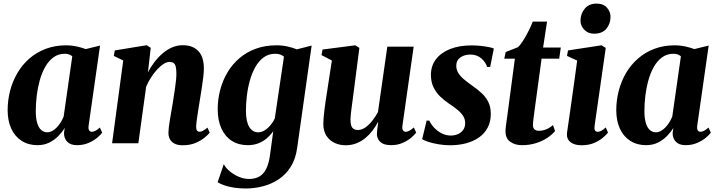

<svg xmlns="http://www.w3.org/2000/svg" viewBox="-20 -797 3990 1068"><path d="M473 -99Q470.5 -79.5 475.8 -71.8Q481 -64 491 -64Q499.5 -64 510.2 -69.2Q521 -74.5 535.5 -87.5L548.5 -59Q539.5 -46.5 520 -30.2Q500.5 -14 472 -1.8Q443.5 10.5 408 10.5Q372 10.5 353.8 -8.8Q335.5 -28 336 -58L340 -85.5Q326.5 -63 305 -40.8Q283.5 -18.5 254.2 -4Q225 10.5 188.5 10.5Q137.5 10.5 100 -13.8Q62.5 -38 42.5 -81.8Q22.5 -125.5 22.5 -184Q22.5 -239.5 36.2 -292.2Q50 -345 76.8 -390.8Q103.5 -436.5 143.2 -471.2Q183 -506 234.8 -525.5Q286.5 -545 349.5 -545Q379 -545 407.2 -538.5Q435.5 -532 457 -524L536.5 -543.5ZM382 -484Q375.5 -489.5 365.2 -493.8Q355 -498 341.5 -498Q304.5 -498 277.5 -478.2Q250.5 -458.5 231.5 -425Q212.5 -391.5 201 -349.8Q189.5 -308 184.2 -264Q179 -220 179 -179.5Q179 -138 187.2 -111.8Q195.5 -85.5 210 -73.2Q224.5 -61 243 -61Q256.5 -61 269.5 -68Q282.5 -75 294.5 -87Q306.5 -99 316.8 -115Q327 -131 334 -148.5Z M803 -395Q818 -423.5 838 -450.2Q858 -477 882.8 -498.5Q907.5 -520 936 -532.8Q964.5 -545.5 997 -545.5Q1052 -545.5 1083 -513.2Q1114 -481 1114 -416Q1114 -395 1110.5 -365.8Q1107 -336.5 1102 -305Q1097 -273.5 1092.5 -245.5Q1088.5 -220 1083.8 -191.5Q1079 -163 1075.5 -137Q1072 -111 1071 -93Q1071 -75.5 1076.5 -69.8Q1082 -64 1089 -64Q1097.5 -64 1108.2 -69.2Q1119 -74.5 1134 -87L1146.5 -59Q1138.5 -48.5 1118.8 -32Q1099 -15.5 1068.5 -2.2Q1038 11 995.5 11Q967.5 11 950 1.5Q932.5 -8 924.5 -23.8Q916.5 -39.5 917 -60Q917 -70.5 919 -88.5Q921 -106.5 924.8 -128.8Q928.5 -151 932.5 -174.2Q936.5 -197.5 940 -218Q943.5 -240.5 947.2 -264.2Q951 -288 954.2 -311Q957.5 -334 959.5 -354.8Q961.5 -375.5 961 -391.5Q961 -414.5 957.2 -427.8Q953.5 -441 945.2 -446.8Q937 -452.5 923 -452.5Q907 -452.5 889 -440.8Q871 -429 853.2 -409.5Q835.5 -390 819.8 -365.5Q804 -341 793 -315L749.5 0H603.5L665.5 -460.5L613 -486L618.5 -516.5L796 -545.5L818.5 -531Z M1633 25.5Q1624.5 88 1596.8 131.5Q1569 175 1528.8 201.2Q1488.5 227.5 1441.5 239.5Q1394.5 251.5 1346 251.5Q1313 251.5 1283.2 247Q1253.5 242.5 1229.5 234.5Q1205.5 226.5 1190.5 216.5L1225 116Q1234.5 136 1257 155Q1279.5 174 1308 186.2Q1336.5 198.5 1365 198.5Q1399 198.5 1422.8 184.8Q1446.5 171 1461 141.8Q1475.5 112.5 1482 65L1500 -67.5Q1486.5 -47.5 1466.2 -29.5Q1446 -11.5 1419 -0.5Q1392 10.5 1358.5 10.5Q1306.5 10.5 1269 -13.8Q1231.5 -38 1211.2 -83Q1191 -128 1191 -189Q1191 -243.5 1204.5 -295.8Q1218 -348 1244.5 -393Q1271 -438 1310.5 -472.2Q1350 -506.5 1402.2 -525.8Q1454.5 -545 1519.5 -545Q1550.5 -545 1580.2 -538.2Q1610 -531.5 1631 -522.5L1713.5 -543.5ZM1559.5 -482Q1552 -488.5 1540.2 -493.2Q1528.5 -498 1511.5 -498Q1474 -498 1446.5 -477.8Q1419 -457.5 1400 -423.5Q1381 -389.5 1369.5 -347.8Q1358 -306 1353 -262.5Q1348 -219 1348 -180.5Q1348 -149 1353 -126.5Q1358 -104 1367.2 -89.5Q1376.5 -75 1389 -68Q1401.5 -61 1416 -61Q1435 -61 1453 -72.5Q1471 -84 1485.5 -101.8Q1500 -119.5 1508.5 -138Z M1902.5 11Q1869.5 11 1841.5 -2Q1813.5 -15 1796.2 -41Q1779 -67 1778.5 -106Q1778.5 -122.5 1780.2 -143.5Q1782 -164.5 1785 -187.8Q1788 -211 1791.2 -234.2Q1794.5 -257.5 1798 -278L1826 -460.5L1768.5 -490.5L1774 -521.5L1956.5 -545L1979 -530.5L1947.5 -286.5Q1945 -265.5 1941.8 -242.5Q1938.5 -219.5 1935.8 -198Q1933 -176.5 1931.2 -159.5Q1929.5 -142.5 1929.5 -132.5Q1929.5 -112 1933.5 -99.2Q1937.5 -86.5 1946.8 -80.2Q1956 -74 1971 -74Q1992.5 -74 2013.2 -88.8Q2034 -103.5 2052 -126.8Q2070 -150 2082.5 -174L2134.5 -537.5H2281L2218.5 -98Q2216 -80 2221.8 -72Q2227.5 -64 2237 -64Q2246 -64 2256.5 -69.5Q2267 -75 2282 -88L2295 -59.5Q2286 -46.5 2266 -30Q2246 -13.5 2218 -1.5Q2190 10.5 2156 10.5Q2117 10.5 2098 -5.2Q2079 -21 2076.5 -47.5Q2076.5 -51.5 2077 -59.2Q2077.5 -67 2078.5 -76.8Q2079.5 -86.5 2081 -97Q2082.5 -107.5 2084 -116.5L2082 -117Q2069.5 -93.5 2052.2 -70.8Q2035 -48 2012.8 -29.5Q1990.5 -11 1963 0Q1935.5 11 1902.5 11Z M2706.5 -424.5H2689.5Q2683 -449 2658.5 -471.2Q2634 -493.5 2596.5 -493.5Q2576 -493.5 2558.2 -486.8Q2540.5 -480 2529.5 -466.8Q2518.5 -453.5 2518 -432Q2518 -410 2529 -391.5Q2540 -373 2559.8 -356.5Q2579.5 -340 2605.5 -321.5Q2635 -301 2658.5 -279.5Q2682 -258 2696 -230.2Q2710 -202.5 2710 -163.5Q2710 -120.5 2693 -87.8Q2676 -55 2645.5 -33.2Q2615 -11.5 2573.5 -0.2Q2532 11 2483 11Q2451.5 11 2419.2 5.5Q2387 0 2362.2 -8Q2337.5 -16 2328.5 -23.5L2353 -126H2368Q2376.5 -107 2394 -87.8Q2411.5 -68.5 2435.8 -55.8Q2460 -43 2488 -43Q2508.5 -43 2526.8 -50.8Q2545 -58.5 2556.2 -74Q2567.5 -89.5 2567.5 -111.5Q2567.5 -134 2556.8 -151.2Q2546 -168.5 2526 -185.2Q2506 -202 2477.5 -220.5Q2452.5 -237.5 2429.5 -259.2Q2406.5 -281 2391.8 -310.8Q2377 -340.5 2377 -380.5Q2377 -431 2405.2 -467.8Q2433.5 -504.5 2484.2 -524.5Q2535 -544.5 2603.5 -544.5Q2628.5 -544.5 2654 -541.8Q2679.5 -539 2699.2 -535Q2719 -531 2727 -527Z M2954 -186.5Q2951.5 -166.5 2949.2 -150.2Q2947 -134 2945.8 -122Q2944.5 -110 2944.5 -101Q2944.5 -85 2953.5 -77.2Q2962.5 -69.5 2977.5 -69.5Q2998.5 -69.5 3018.8 -77.8Q3039 -86 3056 -101.5L3067.5 -68Q3051 -48 3024 -30Q2997 -12 2961.5 -0.8Q2926 10.5 2883 10.5Q2843.5 10.5 2816.8 -9.5Q2790 -29.5 2792 -73Q2792 -77 2792.8 -84.2Q2793.5 -91.5 2795.2 -104.5Q2797 -117.5 2799.8 -137.8Q2802.5 -158 2806.5 -187.5L2844 -470.5H2785L2793 -507.5L2861 -534.5Q2875.5 -548 2891 -572.8Q2906.5 -597.5 2920.5 -625.5Q2934.5 -653.5 2943.5 -677H3023L3001 -532.5H3099.5L3090.5 -470.5H2992.5Z M3215 11Q3189 11 3169.8 3Q3150.5 -5 3141 -20Q3131.5 -35 3134 -58Q3136 -73 3140.2 -101.5Q3144.5 -130 3150 -169Q3155.5 -208 3162.2 -255Q3169 -302 3176 -354Q3183 -406 3190.5 -460L3134 -486L3139.5 -516.5L3326 -545L3349.5 -530.5L3287.5 -98Q3285 -80 3289.5 -72Q3294 -64 3304 -64Q3314 -64 3324.2 -69.2Q3334.5 -74.5 3349.5 -88L3362 -59.5Q3352.5 -47 3333 -30.5Q3313.5 -14 3284 -1.5Q3254.5 11 3215 11ZM3284 -609.5Q3250.5 -609.5 3229.2 -632.5Q3208 -655.5 3209 -685Q3210.5 -723.5 3233.8 -750.2Q3257 -777 3298.5 -777Q3336.5 -777 3356.5 -754Q3376.5 -731 3376 -703Q3376 -665 3353 -637.2Q3330 -609.5 3284 -609.5Z M3858.5 -99Q3856 -79.5 3861.2 -71.8Q3866.5 -64 3876.5 -64Q3885 -64 3895.8 -69.2Q3906.5 -74.5 3921 -87.5L3934 -59Q3925 -46.5 3905.5 -30.2Q3886 -14 3857.5 -1.8Q3829 10.5 3793.5 10.5Q3757.5 10.5 3739.2 -8.8Q3721 -28 3721.5 -58L3725.5 -85.5Q3712 -63 3690.5 -40.8Q3669 -18.5 3639.8 -4Q3610.5 10.5 3574 10.5Q3523 10.5 3485.5 -13.8Q3448 -38 3428 -81.8Q3408 -125.5 3408 -184Q3408 -239.5 3421.8 -292.2Q3435.5 -345 3462.2 -390.8Q3489 -436.5 3528.8 -471.2Q3568.5 -506 3620.2 -525.5Q3672 -545 3735 -545Q3764.5 -545 3792.8 -538.5Q3821 -532 3842.5 -524L3922 -543.5ZM3767.5 -484Q3761 -489.5 3750.8 -493.8Q3740.5 -498 3727 -498Q3690 -498 3663 -478.2Q3636 -458.5 3617 -425Q3598 -391.5 3586.5 -349.8Q3575 -308 3569.8 -264Q3564.5 -220 3564.5 -179.5Q3564.5 -138 3572.8 -111.8Q3581 -85.5 3595.5 -73.2Q3610 -61 3628.5 -61Q3642 -61 3655 -68Q3668 -75 3680 -87Q3692 -99 3702.2 -115Q3712.5 -131 3719.5 -148.5Z"/></svg>

Font: Merriweather 72pt ExtraBold
Style: Italic
Weight: 800
Italic angle: -7.8°
Version: Version 2.101